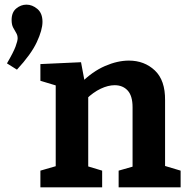

<svg xmlns="http://www.w3.org/2000/svg" viewBox="-20 -807 808 827"><path d="M30 -721Q30 -754 50 -770.5Q70 -787 94 -787Q119 -787 141 -768.5Q163 -750 163 -713Q163 -678 138.5 -625.5Q114 -573 53 -507L10 -534Q38 -582 47 -606.5Q56 -631 56 -642Q56 -655 49.5 -665.5Q43 -676 36.5 -688.5Q30 -701 30 -721ZM154 0V-72L237 -96L220 -76V-457L237 -434L154 -459V-531L329 -539L347 -443L329 -450Q378 -499 432 -522.5Q486 -546 535 -546Q602 -546 647 -503.5Q692 -461 691 -375V-76L678 -96L758 -72V0H491V-72L568 -94L551 -73V-345Q551 -394 530 -417Q509 -440 474 -440Q446 -440 414 -425Q382 -410 351 -380L360 -401V-73L347 -94L420 -72V0Z"/></svg>

Font: Bitter Thin
Style: Bold
Weight: 700
Version: Version 3.021